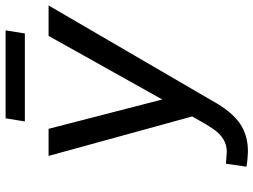

<svg xmlns="http://www.w3.org/2000/svg" viewBox="-131 -776 918 696"><g transform="rotate(-90 328.0 -428.0)"><path d="M71.8 0ZM315.4 -298.8 545.9 -710.9H656.2L311 -118.2Q271.5 -46.4 227.5 -16.8Q183.6 12.7 124 11.7Q94.7 10.7 71.8 6.3L82.5 -67.9L126 -64.9Q174.3 -64.9 208 -113.3L225.6 -140.6L253.9 -190.4L110.8 -710.9H209ZM554.7 -796.9H235.8L247.1 -866.7H565.9Z"/></g></svg>

Font: Roboto
Style: Italic
Weight: 400
Italic angle: -12°
Designer: Google
Version: Version 2.134; 2016; ttfautohint (v1.6)